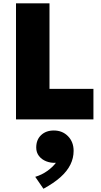

<svg xmlns="http://www.w3.org/2000/svg" viewBox="-20 -720 612 1158"><path d="M76.5 0V-700H278.5V-184H543.5V0ZM242 418.5 192.5 346.5Q232.5 334.5 265 311.2Q297.5 288 317 262Q285.5 263.5 258.5 252.8Q231.5 242 215 220.8Q198.5 199.5 198.5 170Q198.5 122.5 228 94.8Q257.5 67 304.5 67Q356.5 67 390.2 101.5Q424 136 424 190Q424 233.5 404.5 273Q385 312.5 344.8 348.5Q304.5 384.5 242 418.5Z"/></svg>

Font: Geologica Roman Black
Style: Regular
Weight: 900
Designer: Sindre Bremnes, Frode Helland
Foundry: Monokrom Skriftforlag AS
Version: Version 1.010;gftools[0.9.28]